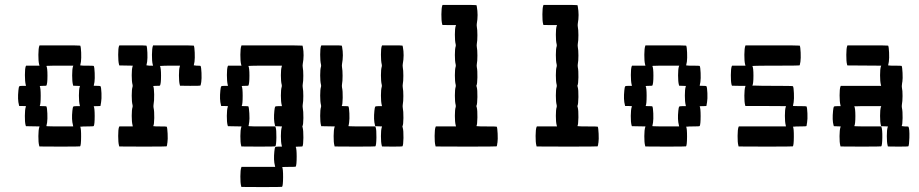

<svg xmlns="http://www.w3.org/2000/svg" viewBox="-20 -570 3780 790"><path d="M141.6 -380.4 142.6 -383.3H226.1Q309.1 -383.3 310.1 -382.3Q313 -377.4 314 -353.5Q314.9 -329.6 313 -315.9Q310.5 -302.2 310.1 -301.3L311.5 -300.8Q312.5 -300.8 314.9 -300.5Q317.4 -300.3 320.8 -300Q324.2 -299.8 328.4 -299.8Q332.5 -299.8 336.9 -299.8Q364.7 -299.8 365.7 -298.8Q368.7 -293.9 369.6 -270Q370.6 -246.1 368.7 -232.4Q366.2 -218.8 365.7 -217.8Q364.7 -216.8 378.9 -216.8Q392.1 -216.8 393.6 -215.3Q396.5 -210.4 397.5 -186.8Q398.4 -163.1 396 -149.4Q395 -144.5 394.5 -140.9Q394 -137.2 393.8 -136Q393.6 -134.8 393.6 -134.3Q392.6 -133.3 378.9 -133.3Q364.7 -133.3 365.7 -132.3Q369.6 -125.5 369.6 -92.3Q369.6 -58.1 365.7 -51.3Q364.3 -49.8 336.9 -49.8Q329.6 -49.8 323.2 -49.6Q316.9 -49.3 313.5 -48.8H310.1Q314 -42 313.7 -6.8Q313.5 28.3 309.6 32.2Q308.6 33.2 225.6 33.2L142.1 32.7L141.1 28.8Q137.7 16.1 137.9 -10.3Q138.2 -36.6 141.6 -46.4L142.6 -49.8L114.7 -50.3L86.9 -50.8L85.4 -54.7Q82 -67.4 82.3 -93.5Q82.5 -119.6 85.9 -129.4L86.9 -133.3L73.2 -133.8H59.1L58.1 -137.7Q51.8 -160.2 55.7 -197.8Q57.1 -212.4 59.1 -214.6Q61 -216.8 73.2 -216.8H86.9L85.9 -221.2Q82.5 -234.9 82.5 -261.2Q82.5 -287.6 85.9 -296.9L87.4 -299.8H114.7H142.6L141.1 -304.7Q137.7 -317.9 137.9 -344.5Q138.2 -371.1 141.6 -380.4ZM280.3 -296.4 281.7 -299.8H226.1Q219.7 -299.8 213.4 -299.8Q207 -299.8 201.7 -299.8Q196.3 -299.8 191.4 -299.6Q186.5 -299.3 182.9 -299.3Q179.2 -299.3 176.3 -299.3Q173.3 -299.3 171.9 -298.8H170.9Q175.3 -291 175.3 -258.8Q175.3 -225.6 170.9 -217.8Q169.9 -216.8 156.7 -216.8Q143.6 -216.8 143.6 -215.3Q147.5 -208.5 147.5 -175.8Q147.5 -141.1 143.6 -134.3Q142.6 -133.3 156.7 -133.3Q169.9 -133.3 170.9 -132.3Q173.8 -127.4 174.8 -103.5Q175.8 -79.6 173.8 -65.9Q171.4 -52.2 170.9 -51.3Q170.4 -50.8 177.7 -50.5Q185.1 -50.3 198.5 -50Q211.9 -49.8 226.1 -49.8H281.2L280.3 -54.7Q273.9 -77.6 277.8 -114.3Q279.3 -128.9 281.2 -131.1Q283.2 -133.3 295.4 -133.3H309.1L308.1 -137.7Q304.7 -150.9 304.7 -176.8Q304.7 -202.6 308.1 -212.9L309.1 -216.3L295.4 -216.8L281.2 -217.3L280.3 -221.2Q276.9 -233.4 276.9 -259.8Q276.9 -286.1 280.3 -296.4Z M469.7 -380.4 471.2 -383.3H526.4Q581.5 -383.3 582.5 -382.3Q585.4 -377.4 586.4 -353.5Q587.4 -329.6 585.4 -315.9Q583 -302.2 582.5 -301.3L594.2 -299.8H595.7H609.9L608.4 -304.7Q605 -317.9 605.2 -344.5Q605.5 -371.1 608.9 -380.4L609.9 -383.3H693.4Q776.4 -383.3 777.3 -382.3Q780.3 -377.4 781.2 -353.5Q782.2 -329.6 780.3 -315.9Q777.8 -302.2 777.3 -301.3L789.1 -299.8H790.5Q804.2 -299.8 805.2 -298.8Q808.1 -293.9 809.1 -270Q810.1 -246.1 808.1 -232.4Q805.7 -218.8 804.7 -217.8Q803.7 -216.8 762.2 -216.8L720.7 -217.3L719.7 -221.2Q716.3 -233.4 716.3 -259.8Q716.3 -286.1 719.7 -295.9L720.7 -299.8H679.2Q668 -299.8 658.4 -299.6Q648.9 -299.3 643.6 -298.8H638.2Q642.6 -291 642.6 -258.3Q642.6 -225.6 638.2 -217.8Q637.2 -216.8 623.5 -216.8Q610.4 -216.8 610.4 -215.3Q613.8 -210 614.3 -181.9Q614.7 -153.8 611.8 -139.6Q610.8 -133.3 611.8 -127Q615.2 -112.3 614.7 -84.5Q614.3 -56.6 610.4 -51.3L611.8 -50.8Q612.8 -50.8 615.5 -50.5Q618.2 -50.3 621.3 -50Q624.5 -49.8 628.9 -49.8Q633.3 -49.8 637.7 -49.8Q665 -49.8 666 -48.8Q668.5 -44.4 669.7 -20.3Q670.9 3.9 668.9 16.1Q668.5 17.6 668 21.2Q667.5 24.9 667.5 25.9Q666.5 31.2 665.5 32.2Q664.6 33.2 567.4 33.2L470.7 32.7L469.7 28.8Q466.3 16.6 466.3 -10.7Q466.3 -38.1 469.7 -46.9L471.2 -49.8H498.5H526.4L525.4 -54.7Q522 -67.9 522 -93.5Q522 -119.1 525.4 -129.4Q526.4 -133.3 525.4 -137.7Q522 -150.9 522 -176.8Q522 -202.6 525.4 -212.9Q526.4 -216.8 525.4 -221.2Q522 -234.4 522 -260.3Q522 -286.1 525.4 -296.4L526.4 -299.8L498.5 -300.3L470.7 -300.8L469.7 -304.7Q466.3 -317.4 466.3 -344.5Q466.3 -371.6 469.7 -380.4Z M972.7 -380.4 973.6 -383.3H1098.6Q1223.6 -383.3 1224.6 -382.3Q1225.1 -381.8 1226.1 -376.5Q1232.4 -342.8 1225.6 -306.2Q1224.6 -299.8 1225.6 -293.9Q1228 -281.2 1228 -258.3Q1228 -235.4 1225.6 -223.1Q1224.6 -216.8 1225.6 -210.4Q1228 -197.8 1228 -175Q1228 -152.3 1225.6 -139.6Q1224.6 -133.3 1225.6 -127Q1228.5 -112.8 1228.3 -84.7Q1228 -56.6 1224.6 -51.3Q1223.6 -50.3 1225.1 -45.9Q1228.5 -33.7 1228.3 -3.7Q1228 26.4 1224.6 32.2Q1223.6 33.2 1210 33.2Q1196.8 33.2 1196.8 34.7Q1200.7 41.5 1200.7 74.2Q1200.7 108.9 1196.8 115.7Q1195.8 116.7 1168 116.7Q1160.6 116.7 1154.3 116.9Q1147.9 117.2 1144.5 117.2L1141.1 117.7Q1145 124.5 1144.8 159.7Q1144.5 194.8 1140.6 198.7Q1139.6 199.7 1056.6 199.7L973.1 199.2L972.2 195.3Q968.8 182.6 969 155.5Q969.2 128.4 972.7 119.6L973.6 116.7H1043H1112.3L1111.3 112.3Q1105 89.4 1108.9 52.2Q1110.4 37.6 1112.3 35.4Q1114.3 33.2 1126.5 33.2H1140.1L1139.2 28.8Q1135.7 15.6 1135.7 -10Q1135.7 -35.6 1139.2 -45.9L1140.1 -49.8L1126.5 -50.3L1112.3 -50.8L1111.3 -54.7Q1105 -77.1 1108.9 -114.3Q1110.4 -128.9 1112.3 -131.1Q1114.3 -133.3 1126.5 -133.3H1140.1L1139.2 -137.7Q1135.7 -150.9 1135.7 -176.8Q1135.7 -202.6 1139.2 -212.9Q1140.1 -216.8 1139.2 -221.2Q1135.7 -234.4 1135.7 -260Q1135.7 -285.6 1139.2 -295.9L1140.1 -299.8H1070.8Q1059.6 -299.8 1049.1 -299.8Q1038.6 -299.8 1030 -299.6Q1021.5 -299.3 1015.1 -299.3Q1008.8 -299.3 1005.4 -298.8H1002Q1006.3 -291 1006.3 -258.8Q1006.3 -225.6 1002 -217.8Q1001 -216.8 987.8 -216.8Q974.6 -216.8 974.6 -215.3Q978.5 -208.5 978.5 -175.8Q978.5 -141.1 974.6 -134.3Q973.6 -133.3 987.8 -133.3Q1001 -133.3 1002 -132.3Q1004.4 -127.9 1005.9 -103.8Q1007.3 -79.6 1005.4 -67.4Q1004.9 -66.4 1004.4 -62.5Q1003.9 -58.6 1003.9 -57.6Q1002.9 -51.8 1002.4 -51.3L1004.9 -50.8Q1007.3 -50.8 1012.5 -50.5Q1017.6 -50.3 1023.9 -50Q1030.3 -49.8 1039.1 -49.8Q1047.9 -49.8 1057.1 -49.8H1112.8L1113.8 -46.9Q1117.7 -37.1 1117.2 -4.4Q1116.7 28.3 1112.8 32.2Q1111.8 33.2 1042.5 33.2L973.1 32.7L972.2 28.8Q968.8 16.1 969 -10.3Q969.2 -36.6 972.7 -46.4L973.6 -49.8L945.8 -50.3L918 -50.8L916.5 -54.7Q913.1 -67.4 913.3 -93.5Q913.6 -119.6 917 -129.4L918 -133.3L904.3 -133.8H890.1L889.2 -137.7Q882.8 -160.2 886.7 -197.8Q888.2 -212.4 890.1 -214.6Q892.1 -216.8 904.3 -216.8H918L917 -221.2Q913.6 -234.9 913.6 -261.2Q913.6 -287.6 917 -296.9L918.5 -299.8H945.8H973.6L972.2 -304.7Q968.8 -317.9 969 -344.5Q969.2 -371.1 972.7 -380.4Z M1550.8 -380.4 1552.2 -383.3H1593.8Q1635.3 -383.3 1636.2 -382.3Q1636.7 -381.8 1637.7 -376.5Q1644 -342.8 1637.2 -306.2Q1636.2 -299.8 1637.2 -293.9Q1639.6 -281.2 1639.6 -258.3Q1639.6 -235.4 1637.2 -223.1Q1636.2 -216.8 1637.2 -210.4Q1639.6 -197.8 1639.6 -175Q1639.6 -152.3 1637.2 -139.6Q1636.2 -133.3 1637.2 -127Q1640.1 -112.8 1639.9 -84.7Q1639.6 -56.6 1636.2 -51.3Q1635.3 -50.3 1636.7 -45.9Q1640.6 -33.7 1640.1 -2.7Q1639.6 28.3 1635.7 32.2Q1634.8 33.2 1593.3 33.2L1551.8 32.7L1550.8 28.8Q1547.4 16.6 1547.4 -9.8Q1547.4 -36.1 1550.8 -45.9L1551.8 -49.8L1538.1 -50.3L1523.9 -50.8L1522.9 -54.7Q1516.6 -77.1 1520.5 -114.3Q1522 -128.9 1523.9 -131.1Q1525.9 -133.3 1538.1 -133.3H1551.8L1550.8 -137.7Q1547.4 -150.9 1547.4 -176.8Q1547.4 -202.6 1550.8 -212.9Q1551.8 -216.8 1550.8 -221.2Q1547.4 -234.4 1547.4 -260Q1547.4 -285.6 1550.8 -295.9Q1551.8 -299.8 1550.8 -304.7Q1547.4 -318.4 1547.4 -344.7Q1547.4 -371.1 1550.8 -380.4ZM1300.8 -380.4 1302.2 -383.3H1343.8Q1385.3 -383.3 1386.2 -382.3Q1386.7 -381.8 1387.7 -376.5Q1394 -342.8 1387.2 -306.2Q1386.2 -299.8 1387.2 -293.9Q1389.6 -281.2 1389.6 -258.3Q1389.6 -235.4 1387.2 -223.1Q1386.2 -216.8 1387.2 -210.4Q1390.6 -195.8 1390.1 -167.7Q1389.6 -139.6 1386.2 -134.3Q1385.3 -133.3 1399.4 -133.3Q1412.6 -133.3 1413.6 -132.3Q1416.5 -127.4 1417.5 -103.8Q1418.5 -80.1 1416.5 -65.9Q1414.6 -52.7 1413.6 -51.3Q1413.1 -50.8 1420.4 -50.5Q1427.7 -50.3 1441.2 -50Q1454.6 -49.8 1468.8 -49.8H1524.4L1525.4 -46.9Q1529.3 -37.1 1528.8 -4.4Q1528.3 28.3 1524.4 32.2Q1523.4 33.2 1440.4 33.2L1356.9 32.7L1356 28.8Q1352.5 16.1 1352.8 -10.3Q1353 -36.6 1356.4 -46.4L1357.4 -49.8L1329.6 -50.3L1301.8 -50.8L1300.8 -54.7Q1297.4 -67.4 1297.4 -93.5Q1297.4 -119.6 1300.8 -129.4Q1301.8 -133.3 1300.8 -137.7Q1297.4 -150.9 1297.4 -176.8Q1297.4 -202.6 1300.8 -212.9Q1301.8 -216.8 1300.8 -221.2Q1297.4 -234.4 1297.4 -260Q1297.4 -285.6 1300.8 -295.9Q1301.8 -299.8 1300.8 -304.7Q1297.4 -318.4 1297.4 -344.7Q1297.4 -371.1 1300.8 -380.4Z M1799.8 -546.9 1800.8 -549.8H1870.6Q1939.5 -549.8 1940.4 -548.8Q1940.9 -548.3 1941.9 -543Q1948.2 -507.8 1941.9 -473.1Q1940.9 -466.3 1941.9 -460.4Q1944.3 -447.8 1944.3 -425Q1944.3 -402.3 1941.9 -389.6Q1940.9 -383.3 1941.9 -377Q1944.3 -364.3 1944.3 -341.3Q1944.3 -318.4 1941.9 -306.2Q1940.9 -299.8 1941.9 -293.9Q1944.8 -279.8 1944.3 -251.7Q1943.8 -223.6 1940.4 -218.3Q1939.5 -217.3 1941.4 -212.4Q1944.8 -200.7 1944.3 -170.7Q1943.8 -140.6 1940.4 -134.8Q1939.5 -133.8 1941.4 -128.9Q1944.8 -116.7 1944.3 -86.9Q1943.8 -57.1 1940.4 -51.3L1942.4 -50.8Q1944.3 -50.8 1948.2 -50.5Q1952.1 -50.3 1957 -50Q1961.9 -49.8 1968.5 -49.8Q1975.1 -49.8 1981.4 -49.8Q2022.9 -49.8 2023.9 -48.8Q2026.4 -44.4 2027.6 -20.3Q2028.8 3.9 2026.9 16.1Q2026.4 17.6 2025.9 21.2Q2025.4 24.9 2025.4 25.9Q2024.4 31.2 2023.4 32.2Q2022.5 33.2 1897.5 33.2L1772.5 32.7L1771.5 28.8Q1768.1 16.1 1768.3 -11Q1768.6 -38.1 1772 -46.9L1773.4 -49.8H1814.9H1856.4L1855 -54.7Q1851.6 -67.9 1851.6 -93.5Q1851.6 -119.1 1855 -129.4Q1856 -133.3 1855 -137.7Q1851.6 -150.9 1851.6 -176.8Q1851.6 -202.6 1855 -212.9Q1856 -216.8 1855 -221.2Q1851.6 -234.4 1851.6 -260Q1851.6 -285.6 1855 -295.9Q1856 -299.8 1855 -304.7Q1851.6 -317.9 1851.6 -343.5Q1851.6 -369.1 1855 -379.4Q1856 -383.3 1855 -387.7Q1851.6 -400.9 1851.6 -426.8Q1851.6 -452.6 1855 -462.9L1856.4 -466.8H1828.6L1800.3 -467.3L1799.3 -471.2Q1795.9 -483.9 1796.1 -511Q1796.4 -538.1 1799.8 -546.9Z M2215.3 -546.9 2216.3 -549.8H2286.1Q2355 -549.8 2356 -548.8Q2356.4 -548.3 2357.4 -543Q2363.8 -507.8 2357.4 -473.1Q2356.4 -466.3 2357.4 -460.4Q2359.9 -447.8 2359.9 -425Q2359.9 -402.3 2357.4 -389.6Q2356.4 -383.3 2357.4 -377Q2359.9 -364.3 2359.9 -341.3Q2359.9 -318.4 2357.4 -306.2Q2356.4 -299.8 2357.4 -293.9Q2360.4 -279.8 2359.9 -251.7Q2359.4 -223.6 2356 -218.3Q2355 -217.3 2356.9 -212.4Q2360.4 -200.7 2359.9 -170.7Q2359.4 -140.6 2356 -134.8Q2355 -133.8 2356.9 -128.9Q2360.4 -116.7 2359.9 -86.9Q2359.4 -57.1 2356 -51.3L2357.9 -50.8Q2359.9 -50.8 2363.8 -50.5Q2367.7 -50.3 2372.6 -50Q2377.4 -49.8 2384 -49.8Q2390.6 -49.8 2397 -49.8Q2438.5 -49.8 2439.5 -48.8Q2441.9 -44.4 2443.1 -20.3Q2444.3 3.9 2442.4 16.1Q2441.9 17.6 2441.4 21.2Q2440.9 24.9 2440.9 25.9Q2439.9 31.2 2439 32.2Q2438 33.2 2313 33.2L2188 32.7L2187 28.8Q2183.6 16.1 2183.8 -11Q2184.1 -38.1 2187.5 -46.9L2189 -49.8H2230.5H2272L2270.5 -54.7Q2267.1 -67.9 2267.1 -93.5Q2267.1 -119.1 2270.5 -129.4Q2271.5 -133.3 2270.5 -137.7Q2267.1 -150.9 2267.1 -176.8Q2267.1 -202.6 2270.5 -212.9Q2271.5 -216.8 2270.5 -221.2Q2267.1 -234.4 2267.1 -260Q2267.1 -285.6 2270.5 -295.9Q2271.5 -299.8 2270.5 -304.7Q2267.1 -317.9 2267.1 -343.5Q2267.1 -369.1 2270.5 -379.4Q2271.5 -383.3 2270.5 -387.7Q2267.1 -400.9 2267.1 -426.8Q2267.1 -452.6 2270.5 -462.9L2272 -466.8H2244.1L2215.8 -467.3L2214.8 -471.2Q2211.4 -483.9 2211.7 -511Q2211.9 -538.1 2215.3 -546.9Z M2634.8 -380.4 2635.7 -383.3H2719.2Q2802.2 -383.3 2803.2 -382.3Q2806.2 -377.4 2807.1 -353.5Q2808.1 -329.6 2806.2 -315.9Q2803.7 -302.2 2803.2 -301.3L2804.7 -300.8Q2805.7 -300.8 2808.1 -300.5Q2810.5 -300.3 2814 -300Q2817.4 -299.8 2821.5 -299.8Q2825.7 -299.8 2830.1 -299.8Q2857.9 -299.8 2858.9 -298.8Q2861.8 -293.9 2862.8 -270Q2863.8 -246.1 2861.8 -232.4Q2859.4 -218.8 2858.9 -217.8Q2857.9 -216.8 2872.1 -216.8Q2885.3 -216.8 2886.7 -215.3Q2889.6 -210.4 2890.6 -186.8Q2891.6 -163.1 2889.2 -149.4Q2888.2 -144.5 2887.7 -140.9Q2887.2 -137.2 2887 -136Q2886.7 -134.8 2886.7 -134.3Q2885.7 -133.3 2872.1 -133.3Q2857.9 -133.3 2858.9 -132.3Q2862.8 -125.5 2862.8 -92.3Q2862.8 -58.1 2858.9 -51.3Q2857.4 -49.8 2830.1 -49.8Q2822.8 -49.8 2816.4 -49.6Q2810.1 -49.3 2806.6 -48.8H2803.2Q2807.1 -42 2806.9 -6.8Q2806.6 28.3 2802.7 32.2Q2801.8 33.2 2718.8 33.2L2635.3 32.7L2634.3 28.8Q2630.9 16.1 2631.1 -10.3Q2631.3 -36.6 2634.8 -46.4L2635.7 -49.8L2607.9 -50.3L2580.1 -50.8L2578.6 -54.7Q2575.2 -67.4 2575.4 -93.5Q2575.7 -119.6 2579.1 -129.4L2580.1 -133.3L2566.4 -133.8H2552.2L2551.3 -137.7Q2544.9 -160.2 2548.8 -197.8Q2550.3 -212.4 2552.2 -214.6Q2554.2 -216.8 2566.4 -216.8H2580.1L2579.1 -221.2Q2575.7 -234.9 2575.7 -261.2Q2575.7 -287.6 2579.1 -296.9L2580.6 -299.8H2607.9H2635.7L2634.3 -304.7Q2630.9 -317.9 2631.1 -344.5Q2631.3 -371.1 2634.8 -380.4ZM2773.4 -296.4 2774.9 -299.8H2719.2Q2712.9 -299.8 2706.5 -299.8Q2700.2 -299.8 2694.8 -299.8Q2689.5 -299.8 2684.6 -299.6Q2679.7 -299.3 2676 -299.3Q2672.4 -299.3 2669.4 -299.3Q2666.5 -299.3 2665 -298.8H2664.1Q2668.5 -291 2668.5 -258.8Q2668.5 -225.6 2664.1 -217.8Q2663.1 -216.8 2649.9 -216.8Q2636.7 -216.8 2636.7 -215.3Q2640.6 -208.5 2640.6 -175.8Q2640.6 -141.1 2636.7 -134.3Q2635.7 -133.3 2649.9 -133.3Q2663.1 -133.3 2664.1 -132.3Q2667 -127.4 2668 -103.5Q2668.9 -79.6 2667 -65.9Q2664.6 -52.2 2664.1 -51.3Q2663.6 -50.8 2670.9 -50.5Q2678.2 -50.3 2691.7 -50Q2705.1 -49.8 2719.2 -49.8H2774.4L2773.4 -54.7Q2767.1 -77.6 2771 -114.3Q2772.5 -128.9 2774.4 -131.1Q2776.4 -133.3 2788.6 -133.3H2802.2L2801.3 -137.7Q2797.9 -150.9 2797.9 -176.8Q2797.9 -202.6 2801.3 -212.9L2802.2 -216.3L2788.6 -216.8L2774.4 -217.3L2773.4 -221.2Q2770 -233.4 2770 -259.8Q2770 -286.1 2773.4 -296.4Z M3046.4 -380.4 3047.4 -383.3H3158.7Q3269.5 -383.3 3270.5 -382.3Q3273.4 -377.4 3274.4 -353.5Q3275.4 -329.6 3273.4 -315.9Q3271 -302.2 3270.5 -301.3Q3269 -299.8 3172.4 -299.8Q3156.7 -299.8 3141.8 -299.8Q3127 -299.8 3115 -299.6Q3103 -299.3 3094 -299.3Q3085 -299.3 3080.6 -298.8H3075.7Q3080.1 -291 3080.1 -258.8Q3080.1 -225.6 3075.7 -217.8H3086.4Q3097.7 -217.3 3116.9 -217Q3136.2 -216.8 3158.7 -216.8Q3241.2 -216.8 3242.7 -215.3Q3245.6 -210.4 3246.6 -186.8Q3247.6 -163.1 3245.6 -149.4Q3243.2 -135.3 3242.7 -134.3L3246.1 -133.8Q3249.5 -133.8 3255.9 -133.5Q3262.2 -133.3 3269.5 -133.3Q3297.4 -133.3 3298.3 -132.3Q3301.3 -127.4 3302.2 -103.5Q3303.2 -79.6 3300.8 -65.9Q3300.3 -63.5 3300 -61.5Q3299.8 -59.6 3299.6 -58.3Q3299.3 -57.1 3299.1 -55.9Q3298.8 -54.7 3298.8 -54Q3298.8 -53.2 3298.8 -52.7Q3298.8 -52.2 3298.3 -51.8V-51.3Q3296.9 -49.8 3269.5 -49.8Q3262.2 -49.8 3255.9 -49.6Q3249.5 -49.3 3246.1 -48.8H3242.7Q3246.6 -42 3246.3 -6.8Q3246.1 28.3 3242.2 32.2Q3241.2 33.2 3130.4 33.2L3019 32.7L3018.1 28.8Q3014.6 16.1 3014.9 -11Q3015.1 -38.1 3018.6 -46.9L3020 -49.8H3116.7H3213.9L3212.9 -54.7Q3209.5 -67.9 3209.5 -93.5Q3209.5 -119.1 3212.9 -129.4L3213.9 -133.3L3130.4 -133.8H3046.9L3045.9 -137.7Q3042.5 -150.4 3042.7 -176.8Q3043 -203.1 3046.4 -212.9L3047.4 -216.8H3019.5L2991.7 -217.3L2990.2 -221.2Q2986.8 -233.9 2987.1 -261Q2987.3 -288.1 2990.7 -296.9L2992.2 -299.8H3019.5H3047.4L3045.9 -304.7Q3042.5 -317.9 3042.7 -344.5Q3043 -371.1 3046.4 -380.4Z M3465.8 -380.4 3466.8 -383.3H3550.3Q3633.3 -383.3 3634.3 -382.3Q3637.2 -377.4 3638.2 -353.5Q3639.2 -329.6 3637.2 -315.9Q3634.8 -302.2 3634.3 -301.3L3635.7 -300.8Q3636.7 -300.8 3639.2 -300.5Q3641.6 -300.3 3645 -300Q3648.4 -299.8 3652.6 -299.8Q3656.7 -299.8 3661.1 -299.8Q3689 -299.8 3689.9 -298.8Q3692.4 -294.4 3693.6 -270.3Q3694.8 -246.1 3692.9 -233.9Q3692.4 -232.4 3691.9 -228.8Q3691.4 -225.1 3691.4 -224.1Q3689.9 -214.8 3690.9 -210.4Q3693.8 -197.3 3693.6 -174.8Q3693.4 -152.3 3690.9 -139.6Q3689.9 -133.3 3690.9 -127Q3694.3 -112.3 3693.8 -84.5Q3693.4 -56.6 3689.9 -51.3L3701.7 -49.8H3703.1Q3716.8 -49.8 3717.8 -48.8Q3722.7 -41 3721.7 -2.9Q3720.7 28.8 3717.3 32.2Q3716.3 33.2 3674.8 33.2L3633.3 32.7L3632.3 28.8Q3628.9 16.6 3628.9 -9.8Q3628.9 -36.1 3632.3 -45.9L3633.3 -49.8L3619.6 -50.3L3605.5 -50.8L3604.5 -54.7Q3601.1 -67.4 3601.1 -93.3Q3601.1 -119.1 3604.5 -129.4L3606 -133.3H3550.3Q3543.9 -133.3 3537.6 -133.3Q3531.2 -133.3 3525.9 -133.3Q3520.5 -133.3 3515.6 -133.1Q3510.7 -132.8 3507.1 -132.8Q3503.4 -132.8 3500.5 -132.8Q3497.6 -132.8 3496.1 -132.8L3495.1 -132.3Q3499.5 -124.5 3499.5 -92.3Q3499.5 -59.1 3495.1 -51.3Q3494.6 -50.8 3502 -50.5Q3509.3 -50.3 3522.7 -50Q3536.1 -49.8 3550.3 -49.8H3606L3606.9 -46.9Q3610.8 -37.1 3610.4 -4.4Q3609.9 28.3 3606 32.2Q3605 33.2 3522 33.2L3438.5 32.7L3437.5 28.8Q3434.1 16.1 3434.3 -10Q3434.6 -36.1 3438 -45.9L3439 -49.8L3424.8 -50.3L3411.1 -50.8L3409.7 -54.7Q3403.8 -75.7 3407.7 -114.3Q3409.2 -128.9 3411.1 -131.1Q3413.1 -133.3 3425.3 -133.3H3439L3438 -137.7Q3434.6 -151.4 3434.6 -177.7Q3434.6 -204.1 3438 -213.4L3439.5 -216.8H3522.5H3605.5L3604.5 -221.2Q3601.1 -234.4 3601.1 -260.3Q3601.1 -286.1 3604.5 -296.4L3606 -299.8L3536.1 -300.3L3466.3 -300.8L3465.3 -304.7Q3461.9 -317.4 3462.2 -344.5Q3462.4 -371.6 3465.8 -380.4Z"/></svg>

Font: VT323
Style: Regular
Weight: 400
Monospace: yes
Version: Version 001.002